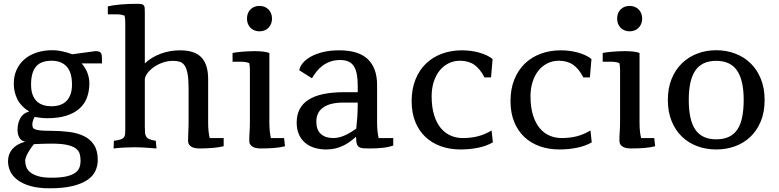

<svg xmlns="http://www.w3.org/2000/svg" viewBox="-20 -787 4161 1026"><path d="M489.7 -513.7Q502.9 -513.7 510 -511Q517.1 -508.3 520.5 -501.7Q523.9 -495.1 524.4 -484.4Q524.9 -473.6 524.9 -457V-448.2H416.5Q438.5 -421.9 448 -395.3Q457.5 -368.7 457.5 -342.3Q457.5 -300.3 444.8 -265.9Q432.1 -231.4 404.8 -207Q377.4 -182.6 334.7 -168.9Q292 -155.3 231.9 -155.3Q221.2 -155.3 209.5 -156.2Q197.8 -157.2 188 -158.7Q176.3 -160.2 165 -162.1Q161.1 -155.8 158.7 -148.9Q156.2 -143.1 154.5 -135.7Q152.8 -128.4 152.8 -120.6Q152.8 -112.3 155.5 -106Q158.2 -99.6 168.2 -95.7Q178.2 -91.8 197.8 -89.8Q217.3 -87.9 251 -87.9Q303.7 -87.9 349.6 -82Q395.5 -76.2 429.4 -59.3Q463.4 -42.5 482.9 -12Q502.4 18.6 502.4 67.4Q502.4 99.6 489.3 127.4Q476.1 155.3 445.6 175.5Q415 195.8 366 207.5Q316.9 219.2 245.1 219.2Q185.5 219.2 143.6 207.3Q101.6 195.3 74.7 175.5Q47.9 155.8 35.4 129.6Q22.9 103.5 22.9 74.7Q22.9 36.6 45.7 10Q68.4 -16.6 111.8 -29.3V-31.7Q102.1 -32.7 95 -38.1Q87.9 -43.5 83.3 -51.8Q78.6 -60.1 76.2 -70.6Q73.7 -81.1 73.7 -92.3Q73.7 -128.4 88.6 -155.5Q103.5 -182.6 134.3 -190.4V-192.4Q92.8 -217.3 73.2 -255.9Q53.7 -294.4 53.7 -340.3Q53.7 -380.9 68.6 -413.8Q83.5 -446.8 110.4 -470Q137.2 -493.2 175 -505.9Q212.9 -518.6 259.3 -518.6Q287.1 -518.6 314.7 -512.2Q342.3 -505.9 366.2 -497.1ZM410.6 72.8Q410.6 51.8 405.8 34.9Q400.9 18.1 384.5 5.9Q368.2 -6.3 337.4 -12.9Q306.6 -19.5 254.9 -19.5Q239.7 -19.5 223.4 -19Q207 -18.6 192.9 -18.1Q176.8 -17.1 161.1 -16.6Q147.9 -0.5 137.7 15.6Q128.9 29.3 121.8 44.7Q114.7 60.1 114.7 72.8Q114.7 88.4 120.1 104.2Q125.5 120.1 140.9 133.1Q156.2 146 183.6 154.3Q210.9 162.6 254.9 162.6Q303.7 162.6 334 155.8Q364.3 148.9 381.3 136.7Q398.4 124.5 404.5 108.2Q410.6 91.8 410.6 72.8ZM364.7 -335Q364.7 -399.9 336.4 -431.2Q308.1 -462.4 256.3 -462.4Q197.8 -462.4 171.9 -430.7Q146 -398.9 146 -335Q146 -302.7 154.3 -280.8Q162.6 -258.8 177.2 -245.1Q191.9 -231.4 211.9 -225.3Q231.9 -219.2 254.9 -219.2Q278.8 -219.2 298.8 -225.6Q318.8 -231.9 333.5 -245.8Q348.1 -259.8 356.4 -281.7Q364.7 -303.7 364.7 -335Z M1175.3 -5.9Q1151.9 0.5 1117.4 3.4Q1083 6.3 1046.4 6.3Q1035.6 6.3 1024.7 4.6Q1013.7 2.9 1004.9 -1.7Q996.1 -6.3 990.5 -14.4Q984.9 -22.5 984.9 -35.6Q984.9 -59.6 986.3 -83Q987.8 -106.4 987.8 -137.2V-314.5Q987.8 -361.8 982.7 -390.9Q977.5 -419.9 967.3 -435.8Q957 -451.7 941.4 -456.8Q925.8 -461.9 904.8 -461.9Q877 -461.9 850.6 -452.9Q824.2 -443.8 803.5 -429.4Q782.7 -415 769.3 -397.9Q755.9 -380.9 753.9 -364.7V-110.4Q753.9 -90.3 755.1 -77.4Q756.3 -64.5 762 -55.9Q767.6 -47.4 779.3 -42.7Q791 -38.1 812.5 -34.7L816.4 6.3Q781.2 3.4 752.4 1.7Q723.6 0 695.8 0Q669.4 0 642.8 1.5Q616.2 2.9 586.9 6.3L588.9 -34.7Q611.3 -37.6 623.5 -41.5Q635.7 -45.4 641.6 -52.5Q647.5 -59.6 648.4 -70.6Q649.4 -81.5 649.4 -97.7V-660.6Q649.4 -671.9 648.7 -682.9Q647.9 -693.8 645.5 -703.6Q637.2 -706.5 627 -708.5Q616.7 -710.4 604 -710.4H556.2V-752.9Q580.1 -758.8 620.6 -762.7Q661.1 -766.6 711.4 -766.6Q727.5 -766.6 736.1 -764.9Q744.6 -763.2 748.5 -758.3Q752.4 -753.4 753.2 -744.1Q753.9 -734.9 753.9 -720.2V-448.2Q789.6 -481.9 838.9 -500Q888.2 -518.1 941.4 -518.1Q1020.5 -518.1 1056.4 -480.2Q1092.3 -442.4 1092.3 -363.8V-131.3Q1092.3 -103.5 1094.7 -83.7Q1097.2 -64 1100.6 -49.3H1175.3Z M1299.8 -687Q1299.8 -718.3 1318.6 -736.8Q1337.4 -755.4 1366.7 -755.4Q1381.3 -755.4 1393.6 -750.5Q1405.8 -745.6 1414.6 -736.8Q1423.3 -728 1428.5 -715.3Q1433.6 -702.6 1433.6 -687Q1433.6 -672.4 1428.5 -659.9Q1423.3 -647.5 1414.6 -638.4Q1405.8 -629.4 1393.6 -624.5Q1381.3 -619.6 1366.7 -619.6Q1352.1 -619.6 1339.8 -624.5Q1327.6 -629.4 1318.6 -638.4Q1309.6 -647.5 1304.7 -659.9Q1299.8 -672.4 1299.8 -687ZM1502.9 -5.4Q1477.5 1 1445.3 3.7Q1413.1 6.3 1373.5 6.3Q1362.8 6.3 1351.8 4.6Q1340.8 2.9 1332 -1.7Q1323.2 -6.3 1317.6 -14.4Q1312 -22.5 1312 -35.6Q1312 -59.6 1313.7 -83Q1315.4 -106.4 1315.4 -137.2V-411.1Q1315.4 -420.9 1314.7 -431.2Q1314 -441.4 1312 -449.7Q1294.4 -457 1270 -457H1222.7V-503.9Q1228.5 -505.4 1241 -507.1Q1253.4 -508.8 1269.3 -510.3Q1285.2 -511.7 1303.7 -512.7Q1322.3 -513.7 1340.8 -513.7Q1364.3 -513.7 1385 -511.5Q1405.8 -509.3 1419.4 -503.9V-131.3Q1419.4 -103.5 1421.9 -83.7Q1424.3 -64 1427.7 -49.3H1498Z M1883.8 -100.1Q1886.7 -126.5 1889.2 -159.9Q1891.6 -193.4 1891.6 -238.8H1814.5Q1744.6 -238.8 1707.5 -212.9Q1670.4 -187 1670.4 -136.7Q1670.4 -92.8 1694.8 -71Q1719.2 -49.3 1760.3 -49.3Q1791 -49.3 1822.8 -63.7Q1854.5 -78.1 1883.8 -100.1ZM2081.5 -9.3Q2056.6 -0.5 2025.4 2.9Q1994.1 6.3 1956.1 6.3Q1936 6.3 1922.1 5.4Q1908.2 4.4 1899.7 -0.7Q1891.1 -5.9 1887.2 -16.6Q1883.3 -27.3 1883.3 -46.4L1882.3 -56.2Q1867.7 -43 1851.1 -30.8Q1834.5 -18.6 1814.9 -9Q1795.4 0.5 1772.9 6.1Q1750.5 11.7 1724.1 11.7Q1689.5 11.7 1660.2 2.7Q1630.9 -6.3 1609.9 -24.4Q1588.9 -42.5 1577.1 -69.3Q1565.4 -96.2 1565.4 -132.3Q1565.4 -213.4 1628.4 -253.9Q1691.4 -294.4 1819.8 -294.4H1891.6V-327.6Q1891.6 -364.3 1886.7 -390.4Q1881.8 -416.5 1870.8 -433.3Q1859.9 -450.2 1841.8 -458.3Q1823.7 -466.3 1797.9 -466.3Q1768.6 -466.3 1745.4 -458Q1722.2 -449.7 1704.1 -436.3Q1686 -422.9 1672.1 -405.3Q1658.2 -387.7 1647 -368.7L1579.1 -411.6Q1582.5 -431.6 1598.6 -450.7Q1614.7 -469.7 1642.1 -484.9Q1669.4 -500 1707.3 -509Q1745.1 -518.1 1792 -518.1Q1896.5 -518.1 1945.8 -470.5Q1995.1 -422.9 1995.1 -333V-131.3Q1995.1 -103.5 1997.6 -83.7Q2000 -64 2003.4 -49.3H2081.5Z M2613.8 -26.4Q2581.5 -7.3 2536.4 2.2Q2491.2 11.7 2440.9 11.7Q2383.8 11.7 2335.9 -5.4Q2288.1 -22.5 2253.2 -55.4Q2218.3 -88.4 2199 -136.5Q2179.7 -184.6 2179.7 -246.6Q2179.7 -311.5 2200.2 -362.3Q2220.7 -413.1 2256.6 -447.5Q2292.5 -481.9 2341.6 -500Q2390.6 -518.1 2448.2 -518.1Q2473.1 -518.1 2496.8 -514.9Q2520.5 -511.7 2541.7 -505.6Q2563 -499.5 2581.1 -491Q2599.1 -482.4 2612.3 -471.7L2604 -373.5H2568.8Q2545.4 -419.4 2514.4 -440.9Q2483.4 -462.4 2438 -462.4Q2404.8 -462.4 2377 -448.5Q2349.1 -434.6 2329.1 -409.7Q2309.1 -384.8 2297.9 -349.9Q2286.6 -314.9 2286.6 -273.4Q2286.6 -214.4 2299.8 -171.9Q2313 -129.4 2335.7 -102.3Q2358.4 -75.2 2388.4 -62.3Q2418.5 -49.3 2452.6 -49.3Q2498.5 -49.3 2535.9 -59.3Q2573.2 -69.3 2606.9 -89.8Z M3142.1 -26.4Q3109.9 -7.3 3064.7 2.2Q3019.5 11.7 2969.2 11.7Q2912.1 11.7 2864.3 -5.4Q2816.4 -22.5 2781.5 -55.4Q2746.6 -88.4 2727.3 -136.5Q2708 -184.6 2708 -246.6Q2708 -311.5 2728.5 -362.3Q2749 -413.1 2784.9 -447.5Q2820.8 -481.9 2869.9 -500Q2918.9 -518.1 2976.6 -518.1Q3001.5 -518.1 3025.1 -514.9Q3048.8 -511.7 3070.1 -505.6Q3091.3 -499.5 3109.4 -491Q3127.4 -482.4 3140.6 -471.7L3132.3 -373.5H3097.2Q3073.7 -419.4 3042.7 -440.9Q3011.7 -462.4 2966.3 -462.4Q2933.1 -462.4 2905.3 -448.5Q2877.4 -434.6 2857.4 -409.7Q2837.4 -384.8 2826.2 -349.9Q2814.9 -314.9 2814.9 -273.4Q2814.9 -214.4 2828.1 -171.9Q2841.3 -129.4 2864 -102.3Q2886.7 -75.2 2916.7 -62.3Q2946.8 -49.3 2981 -49.3Q3026.9 -49.3 3064.2 -59.3Q3101.6 -69.3 3135.3 -89.8Z M3277.8 -687Q3277.8 -718.3 3296.6 -736.8Q3315.4 -755.4 3344.7 -755.4Q3359.4 -755.4 3371.6 -750.5Q3383.8 -745.6 3392.6 -736.8Q3401.4 -728 3406.5 -715.3Q3411.6 -702.6 3411.6 -687Q3411.6 -672.4 3406.5 -659.9Q3401.4 -647.5 3392.6 -638.4Q3383.8 -629.4 3371.6 -624.5Q3359.4 -619.6 3344.7 -619.6Q3330.1 -619.6 3317.9 -624.5Q3305.7 -629.4 3296.6 -638.4Q3287.6 -647.5 3282.7 -659.9Q3277.8 -672.4 3277.8 -687ZM3481 -5.4Q3455.6 1 3423.3 3.7Q3391.1 6.3 3351.6 6.3Q3340.8 6.3 3329.8 4.6Q3318.8 2.9 3310.1 -1.7Q3301.3 -6.3 3295.7 -14.4Q3290 -22.5 3290 -35.6Q3290 -59.6 3291.7 -83Q3293.5 -106.4 3293.5 -137.2V-411.1Q3293.5 -420.9 3292.7 -431.2Q3292 -441.4 3290 -449.7Q3272.5 -457 3248 -457H3200.7V-503.9Q3206.5 -505.4 3219 -507.1Q3231.4 -508.8 3247.3 -510.3Q3263.2 -511.7 3281.7 -512.7Q3300.3 -513.7 3318.8 -513.7Q3342.3 -513.7 3363 -511.5Q3383.8 -509.3 3397.5 -503.9V-131.3Q3397.5 -103.5 3399.9 -83.7Q3402.3 -64 3405.8 -49.3H3476.1Z M4065.9 -252.9Q4065.9 -187.5 4045.2 -137.9Q4024.4 -88.4 3989.3 -55.2Q3954.1 -22 3907.2 -5.1Q3860.4 11.7 3807.6 11.7Q3752.9 11.7 3705.8 -5.9Q3658.7 -23.4 3623.8 -57.1Q3588.9 -90.8 3568.8 -140.1Q3548.8 -189.5 3548.8 -252.9Q3548.8 -315.9 3568.8 -365.2Q3588.9 -414.6 3623.8 -448.5Q3658.7 -482.4 3705.8 -500.5Q3752.9 -518.6 3807.6 -518.6Q3861.8 -518.6 3909.2 -500.5Q3956.5 -482.4 3991.2 -448.5Q4025.9 -414.6 4045.9 -365.2Q4065.9 -315.9 4065.9 -252.9ZM3660.6 -253.4Q3660.6 -145 3696 -93.8Q3731.4 -42.5 3807.1 -42.5Q3846.7 -42.5 3874.8 -55.7Q3902.8 -68.8 3920.4 -95.2Q3938 -121.6 3946 -161.1Q3954.1 -200.7 3954.1 -253.4Q3954.1 -357.9 3918.7 -409.9Q3883.3 -461.9 3807.1 -461.9Q3768.1 -461.9 3740.2 -448.5Q3712.4 -435.1 3694.8 -408.7Q3677.2 -382.3 3668.9 -343.3Q3660.6 -304.2 3660.6 -253.4Z"/></svg>

Font: Tienne
Style: Regular
Weight: 400
Designer: vernon adams
Foundry: vernon adams
Version: Version 1.001